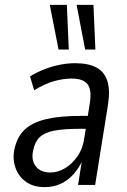

<svg xmlns="http://www.w3.org/2000/svg" viewBox="-20 -758 519 787"><path d="M163 9Q116 9 85.5 -13.5Q55 -36 43 -71.5Q31 -107 39 -146Q50 -197 81 -226.5Q112 -256 168.5 -269.5Q225 -283 311 -283H352L344 -230H306Q242 -230 202.5 -222.5Q163 -215 143 -196Q123 -177 116 -142Q107 -102 126.5 -76.5Q146 -51 187 -51Q217 -51 246.5 -68.5Q276 -86 298 -118Q320 -150 326 -195L348 -334Q357 -389 339 -412.5Q321 -436 274 -436Q240 -436 202 -425.5Q164 -415 120 -388L103 -445Q133 -463 164.5 -475Q196 -487 227.5 -493Q259 -499 288 -499Q341 -499 374 -482Q407 -465 419.5 -427.5Q432 -390 423 -331L370 0H300L317 -107H321Q305 -70 281 -43.5Q257 -17 227.5 -4Q198 9 163 9ZM329 -555 294 -738H363L371 -555ZM220 -555 184 -738H254L262 -555Z"/></svg>

Font: Nunito Sans 10pt Condensed
Style: Italic
Weight: 400
Width: 3
Italic angle: -9°
Designer: Vernon Adams
Foundry: Vernon Adams
Version: Version 3.101;gftools[0.9.27]